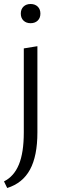

<svg xmlns="http://www.w3.org/2000/svg" viewBox="-23 -651 303 960"><path d="M96 -409 164 -420V11Q164 129 127 197Q90 265 13 289L-3 256Q47 231 71.5 171.5Q96 112 96 11ZM81 -583Q81 -605 94.5 -618Q108 -631 130 -631Q152 -631 165.5 -618Q179 -605 179 -583Q179 -561 165.5 -548Q152 -535 130 -535Q108 -535 94.5 -548Q81 -561 81 -583Z"/></svg>

Font: Ysabeau
Style: Regular
Weight: 400
Designer: Christian Thalmann (Catharsis Fonts)
Version: Version 0.003